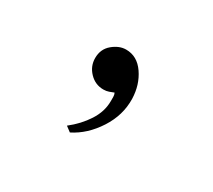

<svg xmlns="http://www.w3.org/2000/svg" viewBox="-57 -185 430 388"><g transform="rotate(30 158.5 9.0)"><path d="M206 -12Q207 26 185 60Q163 94 131 110L119 101Q142 83 156.5 60.5Q171 38 171 14Q171 9 171 4Q171 -1 169 -5Q164 -3 158.5 -1Q153 1 146 1Q127 1 113.5 -13Q100 -27 100 -46Q100 -67 115 -79.5Q130 -92 146 -92Q172 -92 188.5 -68Q205 -44 206 -12Z"/></g></svg>

Font: Bona Nova SC
Style: Regular
Weight: 400
Designer: Mateusz Machalski
Foundry: Capitalics
Version: Version 4.001; ttfautohint (v1.8.4.7-5d5b)